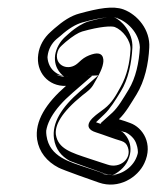

<svg xmlns="http://www.w3.org/2000/svg" viewBox="-20 -721 418 512"><path d="M132 -576C134 -587 137 -593 145 -600L155 -609C174 -625 189 -634 199 -637C248 -651 278 -652 286 -649C307 -641 329 -613 328 -589C326 -552 318 -519 302 -490C290 -468 279 -447 258 -431C245 -421 236 -415 231 -410C231 -410 194 -381 236 -368C258 -361 283 -351 304 -345C313 -342 318 -337 321 -328C332 -296 298 -271 267 -282C263 -283 246 -289 218 -298C170 -314 135 -324 129 -362C126 -386 142 -420 200 -467C213 -477 223 -484 230 -497C237 -510 252 -533 255 -552C255 -552 263 -588 225 -576C215 -573 205 -568 197 -561L187 -552C163 -531 128 -545 132 -576ZM156 -492C103 -446 72 -398 79 -349C84 -316 105 -290 136 -274C147 -268 232 -238 244 -234C296 -216 347 -247 365 -286C389 -337 361 -381 327 -393C320 -396 307 -400 297 -403C316 -421 330 -447 344 -469C366 -505 376 -551 378 -594C381 -641 347 -682 309 -696C281 -706 243 -699 192 -685C169 -679 148 -665 125 -645L115 -636C97 -620 85 -599 82 -576C75 -529 109 -490 156 -492ZM107 -580C109 -596 118 -609 129 -619L139 -628C160 -646 177 -657 193 -661C244 -675 274 -680 294 -672C324 -661 355 -627 353 -588C351 -548 342 -511 323 -478C311 -457 300 -432 274 -412C261 -402 252 -395 248 -391C247 -390 248 -392 247 -391C268 -384 292 -375 311 -369H312H313C320 -366 326 -362 332 -356C338 -350 342 -343 344 -336C357 -299 334 -268 306 -258C291 -253 274 -252 258 -258C254 -259 239 -265 211 -274C167 -289 112 -302 104 -359C98 -398 124 -439 184 -487C199 -499 204 -502 208 -510C215 -522 225 -539 229 -551C224 -549 218 -546 214 -542L203 -533C177 -511 140 -512 119 -536C109 -548 105 -564 107 -580ZM155 -517H146C120 -521 103 -542 107 -572C109 -589 117 -605 131 -617L142 -626C163 -645 182 -656 199 -661C250 -675 282 -679 300 -672C329 -661 355 -629 353 -595C351 -555 342 -513 323 -482C309 -459 295 -435 280 -421L249 -393L288 -379C298 -375 312 -371 318 -369C339 -361 360 -334 342 -297C328 -268 290 -245 252 -258C241 -262 154 -292 147 -296C120 -310 107 -328 103 -352C98 -387 122 -429 173 -473L226 -519ZM87 -578C85 -563 89 -549 102 -537C119 -521 160 -510 197 -523C193 -515 190 -510 187 -505C184 -500 182 -498 179 -495C176 -492 170 -488 163 -482C101 -433 79 -392 84 -360C91 -310 149 -291 195 -276C223 -267 239 -262 242 -261C257 -256 276 -253 294 -255C358 -261 376 -302 365 -333C361 -345 351 -358 330 -366L328 -367H326C308 -372 283 -382 262 -389C264 -392 268 -395 268 -395V-396H269C273 -400 282 -407 295 -417C315 -433 326 -450 335 -466C338 -472 342 -476 345 -482C363 -514 371 -551 373 -589C375 -620 352 -653 311 -669C273 -683 228 -673 179 -659C155 -652 139 -641 118 -623L107 -614C95 -604 89 -591 87 -578ZM153 -516 242 -520 194 -478C144 -435 118 -393 124 -351C128 -323 144 -304 166 -292C178 -287 257 -259 268 -255C274 -253 282 -251 302 -268C310 -275 317 -284 321 -293C342 -338 310 -369 302 -372C297 -374 284 -378 273 -382L236 -395L258 -416C273 -430 288 -454 302 -477C322 -509 331 -553 333 -594C335 -635 303 -668 284 -675C282 -676 266 -678 213 -663C204 -660 184 -650 163 -631L153 -622C140 -610 130 -593 127 -574C122 -536 150 -517 153 -516Z"/></svg>

Font: AppleStorm
Style: XbdFaxIta
Weight: 800
Foundry: Cannot Into Space Fonts
Version: Version 1.01